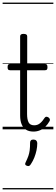

<svg xmlns="http://www.w3.org/2000/svg" viewBox="-20 -989 428 1468"><path d="M236 17Q202 17 179.5 3Q157 -11 145.5 -38.5Q134 -66 134 -106V-452H57Q46 -452 42 -457.5Q38 -463 38 -475Q38 -488 42 -494Q46 -500 57 -500H134V-711Q134 -721 140.5 -725.5Q147 -730 160 -730Q174 -730 181 -725.5Q188 -721 188 -711V-500H324Q335 -500 339 -494Q343 -488 343 -475Q343 -463 339 -457.5Q335 -452 324 -452H187V-117Q187 -76 198.5 -53.5Q210 -31 242 -31Q267 -31 286 -46.5Q305 -62 322 -89Q328 -97 335.5 -96.5Q343 -96 351 -91Q359 -85 361 -77.5Q363 -70 359 -63Q345 -38 326.5 -20Q308 -2 285 7.5Q262 17 236 17ZM184 278Q174 274 172.5 267.5Q171 261 178 248Q190 223 197 203Q204 183 207 160Q210 137 210 102Q210 91 216 84.5Q222 78 235 78Q250 78 257.5 86Q265 94 265 106Q265 133 259 161Q253 189 242.5 215.5Q232 242 216 266Q210 276 203 279.5Q196 283 184 278ZM0 449H388V459H0ZM0 -20H388V0H0ZM0 -505H388V-500H0ZM0 -969H388V-959H0Z"/></svg>

Font: Playwrite IT Trad Guides
Style: Regular
Weight: 400
Designer: Veronika Burian, José Scaglione
Foundry: TypeTogether
Version: Version 1.003